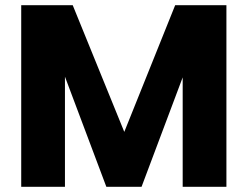

<svg xmlns="http://www.w3.org/2000/svg" viewBox="-20 -722 957 742"><path d="M62 -702H261L493 -132L424 -122L657 -702H855V0H686V-581L742 -572L527 0H391L176 -572L231 -581V0H62Z"/></svg>

Font: Parkinsans Light
Style: Bold
Weight: 700
Version: Version 1.000